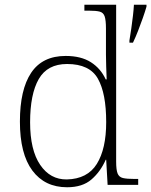

<svg xmlns="http://www.w3.org/2000/svg" viewBox="-20 -780 638 810"><path d="M263 10Q169 10 116.5 -60.5Q64 -131 64 -267Q64 -402 111.5 -473Q159 -544 257 -544Q322 -544 363.5 -517.5Q405 -491 426 -445H430Q429 -472 428 -499.5Q427 -527 427 -549V-659Q427 -695 421.5 -711Q416 -727 400.5 -731Q385 -735 357 -735H336V-760H470V-98Q470 -64 476 -48.5Q482 -33 498.5 -29Q515 -25 549 -25H563V0H434L428 -106H426Q404 -56 366 -23Q328 10 263 10ZM262 -23Q349 -25 388.5 -88.5Q428 -152 428 -265Q428 -386 393 -448Q358 -510 263 -510Q180 -510 143.5 -446.5Q107 -383 107 -264Q107 -147 149.5 -84.5Q192 -22 262 -23ZM526 -609Q530 -633 534 -660.5Q538 -688 541 -714.5Q544 -741 545 -760H598V-752Q592 -731 582.5 -704Q573 -677 562.5 -650Q552 -623 541 -600H526Z"/></svg>

Font: Noto Rashi Hebrew ExtraLight
Style: Regular
Weight: 250
Version: Version 1.006